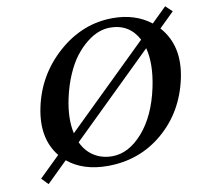

<svg xmlns="http://www.w3.org/2000/svg" viewBox="-79 -756 940 886"><g transform="rotate(-10 390.5 -312.5)"><path d="M78.6 44.9 48.8 14.2 145.5 -80.1Q73.2 -169.4 103 -311Q134.3 -459 247.8 -558.6Q361.3 -658.2 502.9 -658.2Q607.9 -658.2 680.7 -601.6L750.5 -669.9L781.2 -641.1L711.4 -572.8Q795.9 -478.5 764.2 -329.1Q731.9 -177.7 622.1 -84Q512.2 9.8 361.8 9.8Q247.6 9.8 175.3 -49.8ZM481.9 -617.2Q455.6 -617.2 428.2 -606.9Q400.9 -596.7 372.1 -573.7Q343.3 -550.8 318.1 -518.1Q293 -485.4 271.7 -436.3Q250.5 -387.2 237.8 -328.1Q218.3 -235.8 233.9 -166L614.7 -537.6Q572.8 -617.2 481.9 -617.2ZM630.9 -494.6 248.5 -121.1Q269 -77.1 305.9 -54Q342.8 -30.8 390.6 -30.8Q468.3 -30.8 534.4 -106.4Q600.6 -182.1 627.9 -310.1Q650.9 -418.5 630.9 -494.6Z"/></g></svg>

Font: Linux Libertine Slanted
Style: Semibold Slanted
Weight: 600
Designer: Philipp H. Poll
Foundry: Philipp H. Poll
Version: Version 5.1.1